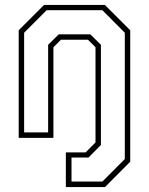

<svg xmlns="http://www.w3.org/2000/svg" viewBox="-20 -560 605 780"><path d="M247.5 200V59H328L368 18.5V-368L337.5 -398.5H227.5L197 -368V0H56V-437L159 -540H406L509 -437V97L406.5 200ZM270.5 177.5H396L487 86V-427L396 -518.5H169.5L78 -427V-22H175.5V-378L218.5 -420.5H347L390 -378V29L339.5 80H270.5Z"/></svg>

Font: Tourney ExtraLight
Style: Regular
Weight: 250
Designer: Tyler Finck
Foundry: Etcetera Type Co
Version: Version 1.015